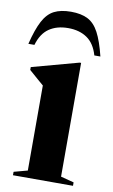

<svg xmlns="http://www.w3.org/2000/svg" viewBox="-92 -782 485 827"><g transform="rotate(10 150.5 -368.5)"><path d="M231 -527.5V-30L288.5 -15V0H26V-15L85.5 -31V-403Q77 -410.5 60.2 -424.8Q43.5 -439 20.5 -459.5V-472L224.5 -527.5ZM150.5 -665.5Q101 -665.5 67.5 -642.5Q34 -619.5 19.5 -569H-7Q9 -634 28.5 -670.8Q48 -707.5 77 -722.2Q106 -737 150.5 -737Q195 -737 224 -722.2Q253 -707.5 272.5 -670.8Q292 -634 308 -569H281.5Q267 -619.5 233.5 -642.5Q200 -665.5 150.5 -665.5Z"/></g></svg>

Font: Newsreader Display SemiBold
Style: Regular
Weight: 600
Designer: Hugues Gentile
Foundry: Production Type
Version: Version 1.001